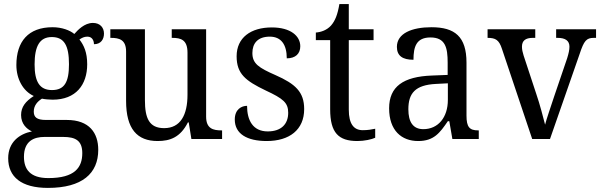

<svg xmlns="http://www.w3.org/2000/svg" viewBox="-20 -679 2935 938"><path d="M214 239C382 239 460 168 460 53C460 -29 417 -93 306 -93H204C159 -93 145 -107 145 -134C145 -164 164 -184 185 -197C198 -194 222 -192 237 -192C351 -192 406 -265 406 -365C406 -423 390 -458 368 -486C380 -494 391 -500 407 -500C430 -500 439 -481 439 -463C473 -463 488 -487 488 -515C488 -543 470 -567 434 -567C392 -567 360 -532 343 -513C322 -531 282 -546 237 -546C118 -546 60 -476 60 -361C60 -294 92 -234 145 -210C105 -184 83 -157 83 -117C83 -74 110 -49 136 -37C75 -25 20 15 20 94C20 185 84 239 214 239ZM234 -239C174 -239 149 -279 149 -364C149 -454 174 -498 233 -498C294 -498 317 -456 317 -365C317 -278 295 -239 234 -239ZM216 191C126 191 97 147 97 87C97 9 147 -10 197 -10H289C349 -10 382 8 382 69C382 139 346 191 216 191Z M750 10C811 10 861 -8 898 -81H902L915 0H1065V-42H1062C1022 -42 987 -50 987 -109V-536H819V-494H822C863 -494 896 -485 896 -422V-216C896 -118 862 -53 782 -53C709 -53 688 -101 688 -190V-536H519V-494H522C563 -494 596 -485 596 -427V-186C596 -49 650 10 750 10Z M1283 10C1394 10 1466 -45 1466 -146C1466 -230 1423 -269 1326 -312C1244 -348 1213 -368 1213 -420C1213 -467 1239 -500 1298 -500C1353 -500 1381 -462 1381 -394C1424 -394 1447 -417 1447 -453C1447 -503 1400 -545 1308 -545C1205 -545 1136 -495 1136 -404C1136 -318 1180 -284 1278 -237C1364 -197 1388 -177 1388 -128C1388 -72 1353 -37 1288 -37C1215 -37 1187 -92 1187 -162C1161 -162 1127 -146 1127 -95C1127 -25 1187 10 1283 10Z M1726 10C1760 10 1796 2 1813 -6V-50C1794 -46 1776 -43 1752 -43C1709 -43 1684 -73 1684 -143V-483H1805V-536H1684V-659H1638C1629 -606 1617 -577 1597 -554C1577 -532 1549 -522 1523 -520V-483H1593V-145C1593 -30 1634 10 1726 10Z M2023 10C2100 10 2129 -30 2168 -87H2175L2190 0H2319V-42H2316C2274 -42 2259 -58 2259 -114V-373C2259 -500 2202 -546 2088 -546C1992 -546 1919 -516 1919 -450C1919 -406 1947 -387 2000 -387C2000 -451 2014 -496 2083 -496C2156 -496 2167 -446 2167 -373V-313L2091 -310C1950 -305 1881 -256 1881 -150C1881 -41 1942 10 2023 10ZM2048 -48C1998 -48 1975 -83 1975 -145C1975 -223 2008 -264 2110 -269L2168 -272V-191C2168 -106 2121 -48 2048 -48Z M2432 -441 2580 0H2667L2812 -416C2833 -480 2845 -494 2881 -494H2892V-536H2697V-494H2704C2742 -494 2762 -480 2762 -451C2762 -435 2758 -418 2751 -395L2687 -207C2670 -155 2650 -98 2643 -70C2634 -105 2617 -171 2600 -220L2538 -408C2533 -424 2530 -437 2530 -451C2530 -480 2547 -494 2583 -494H2595V-536H2362V-494C2401 -494 2418 -484 2432 -441Z"/></svg>

Font: Noto Serif Georgian SemiCondensed
Style: Regular
Weight: 400
Width: 4
Designer: Monotype Design Team, Akaki Razmadze
Foundry: Google LLC
Version: Version 2.003